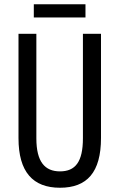

<svg xmlns="http://www.w3.org/2000/svg" viewBox="-20 -924 562 903"><path d="M382 -904H139V-842H382ZM455 -275V-765H370V-274C370 -162 334 -118 262 -118C191 -118 151 -163 151 -273V-765H67V-274C67 -115 135 -41 262 -41C389 -41 455 -113 455 -275Z"/></svg>

Font: Noto Sans Tamil UI ExtraCondensed
Style: Regular
Weight: 400
Width: 2
Designer: Jelle Bosma - Monotype Design Team
Foundry: Monotype Imaging Inc.
Version: Version 2.004